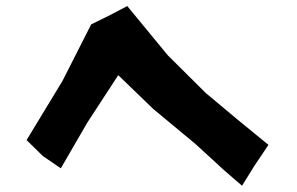

<svg xmlns="http://www.w3.org/2000/svg" viewBox="-20 -672 966 624"><path d="M66.4 -216.8 119.1 -165 177.7 -125 263.7 -273.4 364.3 -427.7 477.5 -318.4 615.2 -204.1 710 -117.2 766.6 -68.4 806.6 -132.8 852.5 -201.2 751 -284.2 649.4 -369.1 525.4 -492.2 393.6 -652.3 332 -620.1 276.4 -592.8 182.6 -408.2Z"/></svg>

Font: MaokenAssortedSans-TC
Style: Regular
Weight: 500
Version: Version 0.83